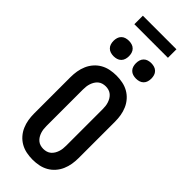

<svg xmlns="http://www.w3.org/2000/svg" viewBox="-357 -1167 1213 1213"><g transform="rotate(45 250.0 -560.0)"><path d="M250 8Q222 8 194.5 2.5Q167 -3 143 -16.5Q119 -30 100.5 -51Q82 -72 71 -97.5Q60 -123 55.5 -150Q51 -177 51 -205V-530Q51 -558 55.5 -585Q60 -612 71 -637.5Q82 -663 100.5 -684Q119 -705 143 -718.5Q167 -732 194.5 -737.5Q222 -743 250 -743Q278 -743 305.5 -737.5Q333 -732 357 -718.5Q381 -705 399.5 -684Q418 -663 429 -637.5Q440 -612 444.5 -585Q449 -558 449 -530V-205Q449 -177 444.5 -150Q440 -123 429 -97.5Q418 -72 399.5 -51Q381 -30 357 -16.5Q333 -3 305.5 2.5Q278 8 250 8ZM250 -88Q264 -88 277.5 -92Q291 -96 301.5 -105Q312 -114 319 -125.5Q326 -137 330.5 -150.5Q335 -164 336.5 -177.5Q338 -191 338 -205V-530Q338 -544 336.5 -557.5Q335 -571 330.5 -584.5Q326 -598 319 -609.5Q312 -621 301.5 -630Q291 -639 277.5 -643Q264 -647 250 -647Q236 -647 222.5 -643Q209 -639 198.5 -630Q188 -621 181 -609.5Q174 -598 169.5 -584.5Q165 -571 163.5 -557.5Q162 -544 162 -530V-205Q162 -191 163.5 -177.5Q165 -164 169.5 -150.5Q174 -137 181 -125.5Q188 -114 198.5 -105Q209 -96 222.5 -92Q236 -88 250 -88ZM350 -816Q336 -816 322.5 -820Q309 -824 299 -834Q289 -844 285 -857.5Q281 -871 281 -885Q281 -899 285 -912.5Q289 -926 299 -936Q309 -946 322.5 -950Q336 -954 350 -954Q364 -954 377.5 -950Q391 -946 401 -936Q411 -926 415 -912.5Q419 -899 419 -885Q419 -871 415 -857.5Q411 -844 401 -834Q391 -824 377.5 -820Q364 -816 350 -816ZM150 -816Q136 -816 122.5 -820Q109 -824 99 -834Q89 -844 85 -857.5Q81 -871 81 -885Q81 -899 85 -912.5Q89 -926 99 -936Q109 -946 122.5 -950Q136 -954 150 -954Q164 -954 177.5 -950Q191 -946 201 -936Q211 -926 215 -912.5Q219 -899 219 -885Q219 -871 215 -857.5Q211 -844 201 -834Q191 -824 177.5 -820Q164 -816 150 -816ZM100 -1052V-1128H400V-1052Z"/></g></svg>

Font: Iosevka Term
Style: Bold
Weight: 700
Monospace: yes
Designer: Belleve Invis
Foundry: Belleve Invis
Version: Version 30.0.1